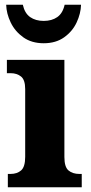

<svg xmlns="http://www.w3.org/2000/svg" viewBox="-20 -788 382 808"><path d="M13 0V-56H24Q52 -56 69 -71Q86 -86 86 -128V-413Q86 -452 68.5 -466Q51 -480 25 -480H9V-536H251V-127Q251 -85 268.5 -70.5Q286 -56 314 -56H324V0ZM164 -606Q113 -606 78 -631Q43 -656 25 -693.5Q7 -731 6 -768H76Q84 -732 107 -716Q130 -700 164 -700Q198 -700 221 -716Q244 -732 252 -768H321Q320 -731 302.5 -693.5Q285 -656 250 -631Q215 -606 164 -606Z"/></svg>

Font: Noto Serif SemiCondensed ExtraBold
Style: Regular
Weight: 800
Width: 4
Designer: Monotype Design Team
Foundry: Monotype Imaging Inc.
Version: Version 2.015